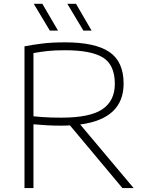

<svg xmlns="http://www.w3.org/2000/svg" viewBox="-20 -964 750 984"><path d="M105.5 0V-726.5Q148.5 -735 198 -741Q247.5 -747 313.5 -747Q467 -747 540.2 -697.8Q613.5 -648.5 613.5 -535.5Q613.5 -355.5 391 -326L665 0H607.5L338.5 -321.5Q316.5 -320 293 -320Q251.5 -320 219.8 -322Q188 -324 151.5 -327V0ZM294.5 -361Q441 -361 504.8 -404.2Q568.5 -447.5 568.5 -534Q568.5 -631 508.2 -668.8Q448 -706.5 313.5 -706.5Q260 -706.5 223.8 -702.5Q187.5 -698.5 151.5 -692V-368Q177.5 -365.5 198 -364Q218.5 -362.5 240.8 -361.8Q263 -361 294.5 -361ZM407.5 -807 325 -944.5H369.5L449.5 -807ZM235.5 -807 153 -944.5H197L277.5 -807Z"/></svg>

Font: Encode Sans Expanded Expanded ExtraLight
Style: Regular
Weight: 200
Width: 7
Designer: Multiple Designers
Foundry: Impallari Type
Version: Version 3.000; ttfautohint (v1.8.3) -l 8 -r 50 -G 200 -x 14 